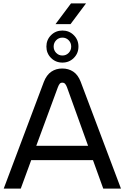

<svg xmlns="http://www.w3.org/2000/svg" viewBox="-20 -1118 739 1138"><path d="M2 0 240 -633Q256 -674 284 -693Q312 -712 349 -712Q386 -712 414 -693.5Q442 -675 458 -634L697 0H592L531 -169H165L103 0ZM195 -254H502L377 -601Q372 -614 366 -621Q360 -628 349 -628Q339 -628 333.5 -621Q328 -614 323 -601ZM350 -747Q310 -747 282.5 -774.5Q255 -802 255 -842Q255 -882 282.5 -909.5Q310 -937 350 -937Q390 -937 417.5 -909.5Q445 -882 445 -842Q445 -802 417.5 -774.5Q390 -747 350 -747ZM350 -789Q372 -789 387 -804.5Q402 -820 402 -842Q402 -864 387 -879.5Q372 -895 350 -895Q328 -895 313 -879.5Q298 -864 298 -842Q298 -820 313 -804.5Q328 -789 350 -789ZM309 -975 401 -1098H490L398 -975Z"/></svg>

Font: MuseoModerno
Style: Regular
Weight: 400
Designer: Pablo Cosgaya, Héctor Gatti, Marcela Romero, and the Authors of The MuseoModerno Project.
Foundry: Omnibus-Type Team
Version: Version 1.001